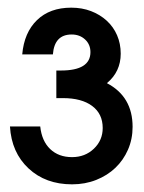

<svg xmlns="http://www.w3.org/2000/svg" viewBox="-20 -766 375 501"><path d="M85 -436Q89 -398 111 -377Q133 -356 168 -356Q202 -356 225 -378Q248 -400 248 -432Q248 -469 220.5 -489.5Q193 -510 144 -510H127V-582H139Q216 -582 216 -630Q216 -650 202 -663Q188 -676 167 -676Q122 -676 118 -624H38Q43 -681 76.5 -713.5Q110 -746 166 -746Q194 -746 217.5 -737Q241 -728 258.5 -712Q276 -696 285.5 -674Q295 -652 295 -626Q295 -579 259 -549Q326 -514 326 -435Q326 -403 314 -375.5Q302 -348 281 -328Q260 -308 231 -296.5Q202 -285 168 -285Q99 -285 54.5 -326.5Q10 -368 6 -436Z"/></svg>

Font: Involve SemiBold
Style: Regular
Weight: 600
Designer: Stefan Peev
Foundry: Context Ltd.
Version: Version 1.001